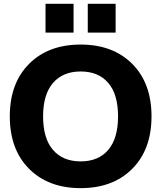

<svg xmlns="http://www.w3.org/2000/svg" viewBox="-20 -973 842 1003"><path d="M131.8 -91.3Q31.2 -192.4 31.2 -365.2Q31.2 -538.1 131.8 -639.2Q232.4 -740.2 401.4 -740.2Q570.3 -740.2 670.9 -639.2Q771.5 -538.1 771.5 -365.2Q771.5 -192.4 670.9 -91.3Q570.3 9.8 401.4 9.8Q232.4 9.8 131.8 -91.3ZM256.8 -539.6Q205.1 -479.5 205.1 -364.7Q205.1 -250 256.8 -189.9Q308.6 -129.9 401.4 -129.9Q494.1 -129.9 545.4 -189.9Q596.7 -250 596.7 -365.2Q596.7 -480.5 545.4 -540Q494.1 -599.6 401.4 -599.6Q308.6 -599.6 256.8 -539.6ZM217.8 -802.7V-953.1H364.3V-802.7ZM438.5 -802.7V-953.1H584V-802.7Z"/></svg>

Font: GenEi M Gothic v2 Heavy
Style: Regular
Weight: 800
Version: Version 2.0